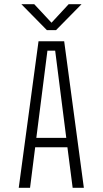

<svg xmlns="http://www.w3.org/2000/svg" viewBox="-20 -897 490 917"><path d="M369.5 -877 247.5 -753H204L82 -877H143.5L226 -788.5L308 -877ZM327 0 302 -193.5H148L123.5 0H69.5L164 -700H286.5L380.5 0ZM206.5 -655 153.5 -238.5H296.5L243.5 -655Z"/></svg>

Font: League Mono Condensed UltraLight
Style: Regular
Weight: 200
Width: 1
Designer: Tyler Finck
Foundry: The League of Moveable Type / Tyler Finck
Version: Version 2.210